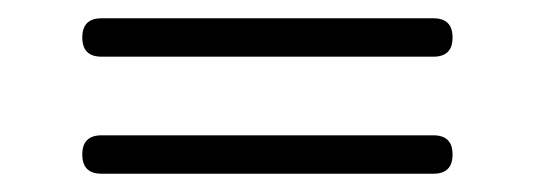

<svg xmlns="http://www.w3.org/2000/svg" viewBox="-20 -430 585 210"><path d="M91 -368Q70 -368 70 -389Q70 -410 91 -410H454Q475 -410 475 -389Q475 -368 454 -368ZM91 -240Q70 -240 70 -261Q70 -282 91 -282H454Q475 -282 475 -261Q475 -240 454 -240Z"/></svg>

Font: Jura Light Light
Style: Regular
Weight: 300
Version: Version 5.106